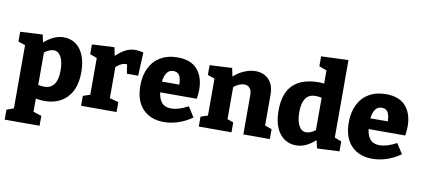

<svg xmlns="http://www.w3.org/2000/svg" viewBox="-85 -1097 3617 1642"><g transform="rotate(10 1723.5 -276.0)"><path d="M592 -284Q592 -139 519 -62.5Q446 14 323 14Q294 14 248 7V121L320 144V230H17V144L78 121V-427L17 -448V-533L211 -543L225 -477Q268 -514 309 -532.5Q350 -551 395 -551Q453 -551 497.5 -520Q542 -489 567 -428.5Q592 -368 592 -284ZM415 -267Q415 -340 392 -383.5Q369 -427 327 -427Q292 -427 248 -394V-112Q277 -106 300 -106Q415 -106 415 -267Z M1085 -541 1076 -338H978L966 -417Q963 -418 955 -418Q934 -418 911.5 -406.5Q889 -395 871 -376V-107L948 -86V0H640V-86L701 -107V-426L640 -448V-533L834 -543L849 -470Q892 -511 932 -531Q972 -551 1016 -551Q1048 -551 1085 -541Z M1604 -231H1286Q1293 -174 1320 -142.5Q1347 -111 1401 -111Q1466 -111 1548 -156L1604 -68Q1546 -27 1483.5 -6.5Q1421 14 1360 14Q1244 14 1176.5 -56.5Q1109 -127 1109 -258Q1109 -348 1142 -414Q1175 -480 1236.5 -515.5Q1298 -551 1381 -551Q1498 -551 1554.5 -485.5Q1611 -420 1611 -311Q1611 -270 1604 -231ZM1285 -324H1436Q1435 -377 1419 -403.5Q1403 -430 1367 -430Q1330 -430 1310 -401Q1290 -372 1285 -324Z M2219 -107 2279 -86V0H2049V-341Q2049 -381 2031.5 -401.5Q2014 -422 1984 -422Q1940 -422 1893 -384V-105L1946 -86V0H1662V-86L1723 -106V-427L1662 -448V-533L1856 -543L1871 -471Q1916 -511 1965 -531Q2014 -551 2060 -551Q2130 -551 2174.5 -505.5Q2219 -460 2219 -376Z M2824 -109 2884 -86V0L2691 9L2674 -60Q2633 -23 2592.5 -4.5Q2552 14 2508 14Q2418 14 2364 -56.5Q2310 -127 2310 -255Q2310 -405 2386 -478Q2462 -551 2607 -551Q2630 -551 2654 -548V-662L2588 -687V-773L2824 -782ZM2575 -111Q2610 -111 2654 -143V-425Q2625 -431 2602 -431Q2541 -431 2514 -389.5Q2487 -348 2487 -271Q2487 -197 2510 -154Q2533 -111 2575 -111Z M3414 -231H3096Q3103 -174 3130 -142.5Q3157 -111 3211 -111Q3276 -111 3358 -156L3414 -68Q3356 -27 3293.5 -6.5Q3231 14 3170 14Q3054 14 2986.5 -56.5Q2919 -127 2919 -258Q2919 -348 2952 -414Q2985 -480 3046.5 -515.5Q3108 -551 3191 -551Q3308 -551 3364.5 -485.5Q3421 -420 3421 -311Q3421 -270 3414 -231ZM3095 -324H3246Q3245 -377 3229 -403.5Q3213 -430 3177 -430Q3140 -430 3120 -401Q3100 -372 3095 -324Z"/></g></svg>

Font: Bitter Pro ExtraBold
Style: Regular
Weight: 800
Designer: Sol Matas, and Bitter project Authors
Foundry: Sol Matas
Version: Version 1.010